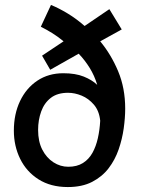

<svg xmlns="http://www.w3.org/2000/svg" viewBox="-20 -752 569 776"><path d="M254 4Q185 4 136 -27Q87 -58 61.5 -110Q36 -162 36 -224Q36 -291 61 -343.5Q86 -396 131 -426Q176 -456 236 -456Q285 -456 318.5 -442.5Q352 -429 373 -409Q362 -446 342.5 -477.5Q323 -509 298 -535L183 -470L150 -527L237 -585Q214 -604 190.5 -618.5Q167 -633 145 -644L186 -732Q218 -719 253.5 -697.5Q289 -676 322 -647L422 -715L472 -633L385 -585Q429 -532 457.5 -464Q486 -396 486 -313Q486 -276 480 -233Q474 -190 459.5 -148Q445 -106 419 -72Q393 -38 352.5 -17Q312 4 254 4ZM256 -78Q291 -78 315 -93Q339 -108 353.5 -134Q368 -160 375.5 -193.5Q383 -227 385 -264Q381 -304 359.5 -329Q338 -354 310 -365.5Q282 -377 255 -377Q212 -377 185.5 -356.5Q159 -336 146.5 -301.5Q134 -267 134 -227Q134 -180 151 -147Q168 -114 196 -96Q224 -78 256 -78Z"/></svg>

Font: Kreon
Style: Regular
Weight: 400
Designer: Julia Petretta
Foundry: Julia Petretta and Eli Heuer
Version: Version 2.002